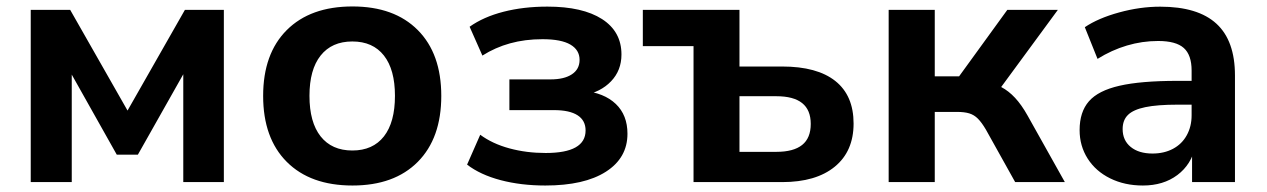

<svg xmlns="http://www.w3.org/2000/svg" viewBox="-20 -570 3965 601"><path d="M76.2 -539.1H199.7L379.2 -223.9L558.8 -539.1H680.7V0H553.7V-379.9H577.6L411.6 -85.9H345.5L180.2 -379.9H204.6V0H76.2Z M803.7 -269.8Q803.7 -401.9 877.6 -475.8Q951.6 -549.8 1083.3 -549.8Q1214.2 -549.8 1287.8 -475.8Q1361.3 -401.9 1361.3 -269.8Q1361.3 -137.5 1287.8 -63.4Q1214.2 10.7 1083.3 10.7Q951.6 10.7 877.6 -63.4Q803.7 -137.5 803.7 -269.8ZM1216.3 -270Q1216.3 -352.1 1181.8 -396.1Q1147.2 -440.2 1082.9 -440.2Q1018.6 -440.2 983.6 -396.1Q948.7 -352.1 948.7 -270Q948.7 -187.3 983.6 -143.1Q1018.6 -98.9 1082.9 -98.9Q1147.2 -98.9 1181.8 -143.1Q1216.3 -187.3 1216.3 -270Z M1442.1 -54.7 1483.2 -148.2Q1521.2 -120.1 1574.5 -105.6Q1627.7 -91.1 1688.2 -91.1Q1813 -91.1 1813 -161.6Q1813 -192.9 1788 -209.1Q1762.9 -225.3 1714.1 -225.3H1574.5V-321.5H1703.6Q1746.1 -321.5 1770.1 -337.4Q1794.2 -353.3 1794.2 -382.6Q1794.2 -413.6 1765.5 -430.4Q1736.8 -447.3 1678.2 -447.3Q1623.3 -447.3 1576.8 -434.4Q1530.3 -421.6 1490 -396L1450 -486.3Q1493.4 -517.1 1556 -533.2Q1618.7 -549.3 1693.6 -549.3Q1803.7 -549.3 1864.5 -510.3Q1925.3 -471.2 1925.3 -399.4Q1925.3 -349.6 1892.8 -315.6Q1860.4 -281.5 1805.2 -271.2L1804.9 -286.1Q1871.1 -279.5 1907.6 -244.6Q1944.1 -209.7 1944.1 -151.4Q1944.1 -75.7 1876.6 -32.5Q1809.1 10.7 1686.8 10.7Q1610.8 10.7 1547.1 -6.1Q1483.4 -22.9 1442.1 -54.7Z M2150.9 -425.5H1992.2V-539.1H2294.7V-361.8H2428.2Q2537.8 -361.8 2594.8 -316.4Q2651.9 -271 2651.9 -183.3Q2651.9 -96.4 2593 -48.2Q2534.2 0 2428.2 0H2150.9ZM2517.8 -182.1Q2517.8 -225.8 2490.9 -247.3Q2464 -268.8 2410.2 -268.8H2294.7V-94.7H2410.2Q2464 -94.7 2490.9 -116.3Q2517.8 -137.8 2517.8 -182.1Z M2761.7 -539.1H2906V-331.1H2982.2L3133.1 -539.1H3291.3L3091.6 -267.3L3061.3 -313Q3090.8 -309.8 3114 -297.6Q3137.2 -285.4 3157.3 -263.8Q3177.5 -242.2 3196.5 -208.3L3313.2 0H3157.7L3065.9 -164.6Q3053 -186.5 3041.1 -198.5Q3029.3 -210.4 3014 -215.1Q2998.8 -219.7 2975.6 -219.7H2906V0H2761.7Z M3359.4 -162.8Q3359.4 -219.5 3388.5 -252.9Q3417.7 -286.4 3484.3 -301.6Q3550.8 -316.9 3665.8 -316.9H3727.8V-242.4H3666.7Q3602.5 -242.4 3565.1 -234.6Q3527.6 -226.8 3510.9 -210.4Q3494.1 -194.1 3494.1 -166Q3494.1 -130.6 3519.4 -110Q3544.7 -89.4 3587.6 -89.4Q3623.8 -89.4 3651.7 -104.2Q3679.7 -119.1 3694.8 -146.6Q3710 -174.1 3710 -209.2V-349.1Q3710 -397.9 3685.5 -419.8Q3661.1 -441.7 3605.2 -441.7Q3555.4 -441.7 3507.6 -427.5Q3459.7 -413.3 3415.5 -385.7L3375.7 -484.9Q3417.7 -513.2 3483.2 -531.1Q3548.6 -549.1 3611.8 -549.1Q3729.7 -549.1 3787.7 -495.8Q3845.7 -442.6 3845.7 -333.7V0H3711.4V-111.6H3721.7Q3709.2 -54.9 3665.4 -22.1Q3621.6 10.7 3557.4 10.7Q3500.5 10.7 3455.2 -11.6Q3409.9 -33.9 3384.6 -73.6Q3359.4 -113.3 3359.4 -162.8Z"/></svg>

Font: Min Sans VF VF
Style: Regular
Weight: 400
Designer: Jinseong-Kim, NotoSansCJK, Nunito
Foundry: Jinseong-Kim
Version: Version 1.420;Glyphs 3.1.2 (3151)